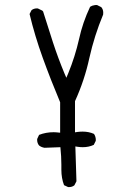

<svg xmlns="http://www.w3.org/2000/svg" viewBox="-20 -768 540 770"><path d="M226.1 -107.9V-86.9Q226.1 -53.7 236.8 -25.4L252.4 -18.1Q254.4 -17.6 255.9 -17.6Q269.5 -17.6 278.3 -24.9L286.6 -41L282.2 -180.7L292 -179.2Q302.7 -177.7 312 -177.7Q335.9 -177.7 356 -187L363.8 -202.6Q364.3 -204.6 364.3 -206.1Q364.3 -220.2 356.9 -231Q336.4 -240.2 311.5 -240.2Q301.3 -240.2 290 -238.8L280.8 -237.3V-362.3Q319.3 -446.8 338.4 -535.6Q358.4 -625 393.6 -709.5Q394 -713.4 394 -717.8Q394 -730 386.2 -739.3L369.6 -747.6Q367.7 -748 365 -748Q362.3 -748 358.4 -747.1Q349.6 -746.1 341.3 -740.7Q311.5 -677.7 296.9 -610.8Q281.2 -541.5 253.9 -474.6L246.1 -456.1L238.3 -474.1Q212.9 -535.2 192.4 -597.9Q171.9 -660.6 152.8 -722.2L149.4 -725.6L132.3 -733.9Q130.4 -734.4 128.9 -734.4Q115.2 -734.4 106.4 -727.1L98.6 -711.9Q119.6 -624 151.6 -535.6Q183.6 -447.3 221.2 -357.9V-235.8Q203.6 -237.8 195.3 -237.8Q164.1 -237.8 136.7 -227.1L129.4 -211.4Q128.9 -209.5 128.9 -208Q128.9 -193.8 136.7 -184.6Q146 -177.2 158.7 -175.3L222.2 -177.7Q226.1 -139.6 226.1 -107.9Z"/></svg>

Font: NaikaiFont
Style: Light
Weight: 300
Version: Version 1.89